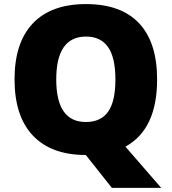

<svg xmlns="http://www.w3.org/2000/svg" viewBox="-20 -745 837 935"><path d="M745.1 -357.9Q745.1 -115.2 590.8 -30.8L765.1 169.9H524.9L398.9 11.2L398.4 10.7V10.3L397.9 9.8Q230 9.8 140.4 -84.5Q50.8 -178.7 50.8 -358.9Q50.8 -537.1 139.9 -631.1Q229 -725.1 398.9 -725.1Q569.3 -725.1 657.2 -631.8Q745.1 -538.6 745.1 -357.9ZM253.9 -357.9Q253.9 -150.9 397.9 -150.9Q471.2 -150.9 506.6 -201.2Q542 -251.5 542 -357.9Q542 -464.8 506.1 -515.9Q470.2 -566.9 398.9 -566.9Q253.9 -566.9 253.9 -357.9Z"/></svg>

Font: TypoPRO Open Sans
Style: Regular
Weight: 800
Foundry: Ascender Corporation
Version: Version 1.10